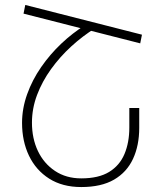

<svg xmlns="http://www.w3.org/2000/svg" viewBox="-20 -745 661 775"><path d="M364 -631Q314 -600 268 -558Q222 -516 186 -466Q150 -416 129.5 -361.5Q109 -307 109 -250Q109 -186 133 -135.5Q157 -85 202 -55Q247 -25 308 -25Q378 -25 420.5 -51Q463 -77 482.5 -123.5Q502 -170 502 -230V-309H542V-229Q542 -158 517 -104Q492 -50 440.5 -20Q389 10 308 10Q232 10 178.5 -24Q125 -58 97 -116.5Q69 -175 69 -249Q69 -307 89.5 -364.5Q110 -422 146 -474Q182 -526 227.5 -569Q273 -612 323 -643ZM82 -725 553 -605 546 -570 75 -690Z"/></svg>

Font: Noto Sans Armenian ExtraLight
Style: Regular
Weight: 250
Designer: Monotype Design Team
Foundry: Monotype Imaging Inc.
Version: Version 2.007